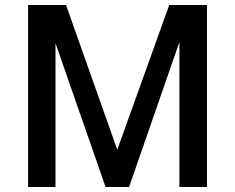

<svg xmlns="http://www.w3.org/2000/svg" viewBox="-20 -743 934 763"><path d="M91.5 0V-723H242.5L446 -148L652.5 -723H802.5V0H693V-576L493 0H399.5L200.5 -571.5V0Z"/></svg>

Font: Public Sans Thin Medium
Style: Regular
Weight: 500
Version: Version 2.001